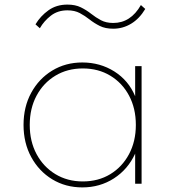

<svg xmlns="http://www.w3.org/2000/svg" viewBox="-20 -800 754 836"><path d="M338.5 16Q415 16 476 -23.2Q537 -62.5 568.5 -131V0H596.5V-512H568.5V-381Q540 -449.5 478 -488.8Q416 -528 338.5 -528Q265.5 -528 207.5 -492.8Q149.5 -457.5 116 -396.2Q82.5 -335 82.5 -256Q82.5 -177.5 116 -116Q149.5 -54.5 207.5 -19.2Q265.5 16 338.5 16ZM340.5 -10Q273.5 -10 221.2 -41.8Q169 -73.5 139.2 -129Q109.5 -184.5 109.5 -256Q109.5 -328 139.2 -383.5Q169 -439 221.2 -470.5Q273.5 -502 340.5 -502Q408 -502 460.2 -470.5Q512.5 -439 542 -383.5Q571.5 -328 571.5 -256Q571.5 -184.5 541.8 -128.8Q512 -73 460 -41.5Q408 -10 340.5 -10ZM473 -675Q515 -675 551 -696.8Q587 -718.5 612.5 -761L593.5 -778Q549 -700 473 -700Q442 -700 419.5 -712Q397 -724 376.8 -740Q356.5 -756 332.2 -768Q308 -780 273.5 -780Q225.5 -780 190.8 -755Q156 -730 134.5 -694L153.5 -677Q171.5 -708.5 201.5 -731.8Q231.5 -755 273.5 -755Q305 -755 327.5 -743Q350 -731 370.2 -715Q390.5 -699 414.5 -687Q438.5 -675 473 -675Z"/></svg>

Font: Spartan Thin
Style: Regular
Weight: 100
Designer: Matt Bailey, Mirko Velimirovic
Foundry: Matt Bailey
Version: Version 1.003; ttfautohint (v1.8.3)